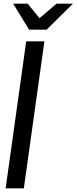

<svg xmlns="http://www.w3.org/2000/svg" viewBox="-20 -1005 421 1055"><path d="M236 -842 381 -985H291L197 -905L132 -985H52L140 -842ZM111 30 224 -778H124L11 30Z"/></svg>

Font: Smiley Sans Oblique
Style: Regular
Weight: 400
Italic angle: -8°
Designer: oooooohmygosh, Nagisa Chen, Janine Sui, Heda Shi, Jian Li
Foundry: atelierAnchor
Version: Version 2.0.1